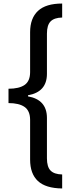

<svg xmlns="http://www.w3.org/2000/svg" viewBox="-20 -820 409 1084"><path d="M331 244Q238 243 194 202Q150 161 150 81V-143Q150 -194 119 -216Q88 -238 28 -238V-319Q88 -319 119 -340.5Q150 -362 150 -413V-638Q150 -717 194.5 -758.5Q239 -800 331 -800V-721Q286 -720 265.5 -699Q245 -678 245 -630V-403Q245 -301 138 -282V-276Q245 -257 245 -154V74Q245 122 265.5 143Q286 164 331 165Z"/></svg>

Font: Noto Sans Malayalam Condensed Medium
Style: Regular
Weight: 500
Width: 3
Designer: Jelle Bosma - Monotype Design Team
Foundry: Monotype Imaging Inc.
Version: Version 2.104; ttfautohint (v1.8.4.7-5d5b)